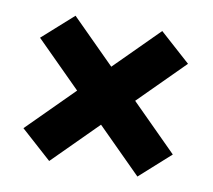

<svg xmlns="http://www.w3.org/2000/svg" viewBox="-55 -576 595 537"><g transform="rotate(10 242.0 -307.5)"><path d="M118.6 -513.7 453.9 -178.7 367.1 -100.8 31.5 -435.9ZM116.5 -100.8 29.7 -178.7 364.9 -513.7 451.7 -435.9Z"/></g></svg>

Font: Anek Devanagari Medium
Style: Regular
Weight: 500
Designer: Kailash Malviya (Devanagari) & Yesha Goshar (Latin)
Foundry: Ek Type
Version: Version 1.003